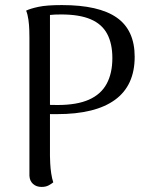

<svg xmlns="http://www.w3.org/2000/svg" viewBox="-20 -726 599 757"><path d="M144 11Q123 11 110 -1Q97 -13 96 -33V-577Q96 -587 95.5 -607Q95 -627 92 -648.5Q89 -670 83 -684Q99 -692 131.5 -699Q164 -706 224 -706Q370 -706 440.5 -656.5Q511 -607 511 -502Q511 -389 433.5 -332.5Q356 -276 205 -276Q192 -276 182 -276Q172 -276 161 -277L154 -314Q164 -313 175 -312.5Q186 -312 207 -312Q283 -312 330.5 -333Q378 -354 400.5 -395.5Q423 -437 423 -497Q423 -554 402.5 -592.5Q382 -631 337.5 -650Q293 -669 221 -669Q207 -669 195.5 -668.5Q184 -668 177 -667V-111Q177 -101 178 -81.5Q179 -62 182 -42Q185 -22 190 -7Q184 -2 172.5 4.5Q161 11 144 11Z"/></svg>

Font: Arima
Style: Regular
Weight: 400
Designer: Joana Correia and Natanael Gama
Foundry: NDISCOVER
Version: Version 1.101;gftools[0.9.23]